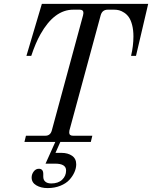

<svg xmlns="http://www.w3.org/2000/svg" viewBox="-20 -732 784 990"><path d="M448.2 0H291L266.1 56.2H296.9Q329.6 56.2 351.3 71Q373 85.9 373 115.2Q373 134.8 364 155.5Q355 176.3 337.9 195.1Q320.8 213.9 291.3 225.8Q261.7 237.8 225.1 237.8Q191.4 237.8 167.2 223.6Q143.1 209.5 143.1 183.1Q143.1 166.5 153.8 152.3Q164.6 138.2 180.2 138.2Q203.1 138.2 203.1 165V179.2Q203.1 195.8 213.9 204.8Q224.6 213.9 244.1 213.9Q280.3 213.9 300.5 194.6Q320.8 175.3 320.8 147Q320.8 111.8 264.2 111.8H214.8L265.1 0H106L113.8 -32.2H213.9Q239.7 -32.2 247.1 -59.1L408.2 -652.8Q410.2 -660.6 410.2 -665Q410.2 -682.1 391.1 -682.1H357.9Q259.8 -682.1 188.5 -555.2Q163.6 -511.2 141.1 -443.8H116.2L195.8 -711.9H744.1L681.2 -443.8H655.8Q668 -495.6 668 -543.9Q668 -577.1 661.4 -602.8Q654.8 -628.4 644.5 -643.1Q634.3 -657.7 620.4 -666.7Q606.4 -675.8 594.2 -679Q582 -682.1 568.8 -682.1H536.1Q506.8 -682.1 499 -652.8L337.9 -59.1Q336.9 -55.2 336.9 -48.8Q336.9 -32.2 356 -32.2H456.1Z"/></svg>

Font: Flanker Steampunk
Style: Italic
Weight: 400
Italic angle: -12°
Designer: Alexey Kryukov, Leonardo Di Lena
Foundry: Alexey Kryukov, Leonardo Di Lena
Version: 1.210